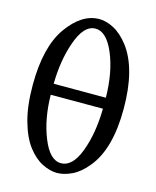

<svg xmlns="http://www.w3.org/2000/svg" viewBox="-121 -887 806 989"><g transform="rotate(15 281.5 -393.0)"><path d="M41 -386.7Q41 -590.8 116.7 -697.3Q192.4 -803.7 286.1 -803.7Q322.3 -803.7 363.3 -782.2Q404.3 -760.7 441.4 -712.9Q525.4 -603.5 525.4 -388.7Q525.4 -173.8 437.5 -68.4Q399.4 -21.5 357.4 -1.5Q315.4 18.6 278.3 18.6Q241.2 18.6 199.7 -2Q158.2 -22.5 122.1 -69.3Q85.9 -116.2 63.5 -195.8Q41 -275.4 41 -386.7ZM143.6 -362.3Q145.5 -233.4 184.6 -136.7Q224.6 -35.2 285.2 -35.2Q346.7 -35.2 383.3 -132.8Q419.9 -230.5 421.9 -362.3ZM143.6 -420.9H421.9Q419.9 -557.6 378.9 -654.3Q337.9 -751 279.3 -751Q215.8 -751 178.7 -640.6Q145.5 -544.9 143.6 -420.9Z"/></g></svg>

Font: GenEi LateMin P v2
Style: Medium
Weight: 500
Designer: o_tamon (Modified)
Foundry: o_tamon / Adobe Systems Incorporated / FONT 910 / Philipp H. Poll
Version: Version 2.1;Original Version 1.004